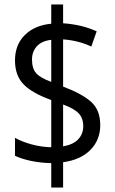

<svg xmlns="http://www.w3.org/2000/svg" viewBox="-20 -780 512 858"><path d="M209 -51Q161 -52 118.5 -61Q76 -70 47 -84V-164Q77 -147 120.5 -135Q164 -123 209 -122V-333Q123 -364 85 -403.5Q47 -443 47 -510Q47 -580 91 -623.5Q135 -667 209 -674V-760H262V-676Q305 -673 342 -664Q379 -655 412 -640L388 -572Q331 -599 262 -604V-393Q345 -362 386.5 -325.5Q428 -289 428 -221Q428 -155 384.5 -110.5Q341 -66 262 -55V58H209ZM209 -602Q166 -597 144.5 -573Q123 -549 123 -514Q123 -474 141.5 -453Q160 -432 209 -414ZM262 -126Q308 -134 330 -158Q352 -182 352 -216Q352 -252 331.5 -273.5Q311 -295 262 -313Z"/></svg>

Font: Noto Sans Tamil Condensed
Style: Regular
Weight: 400
Width: 3
Designer: Jelle Bosma - Monotype Design Team
Foundry: Monotype Imaging Inc.
Version: Version 2.004; ttfautohint (v1.8.4.7-5d5b)